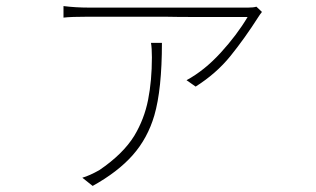

<svg xmlns="http://www.w3.org/2000/svg" viewBox="-20 -551 1040 632"><path d="M837 -505 831 -496Q785 -424 738.5 -366.5Q692 -309 624 -266L594 -287Q653 -319 706.5 -377.5Q760 -436 795 -495H737H638Q561 -495 520 -496H405H315H272Q213 -496 189 -493V-531Q229 -526 272 -526H316H408H525H643H742H797Q814 -526 824 -529L842 -512Q841 -509 837 -505ZM488 -171Q466 -96 417 -40.5Q368 15 285 61L251 34Q275 27 307 9Q385 -44 422 -104Q455 -159 467.5 -222.5Q480 -286 480 -362Q480 -393 477 -410H513Q513 -257 488 -171Z"/></svg>

Font: Merged Yaku Han JP Thin
Style: Regular
Weight: 250
Designer: Ryoko NISHIZUKA 西塚涼子 (kana, bopomofo & ideographs); Paul D. Hunt (Latin, Greek & Cyrillic); Sandoll Communications 산돌커뮤니
Foundry: Adobe
Version: Version 2.004